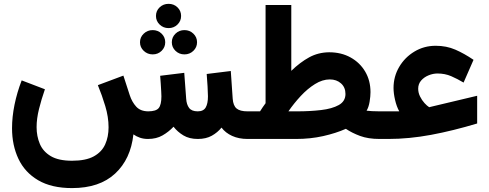

<svg xmlns="http://www.w3.org/2000/svg" viewBox="-20 -710 2498 981"><path d="M776.9 -628.4Q776.9 -654.8 795.7 -672.6Q814.5 -690.4 841.3 -690.4Q868.2 -690.4 886.7 -672.6Q905.3 -654.8 905.3 -628.4Q905.3 -602.5 886.7 -584.5Q868.2 -566.4 841.3 -566.4Q814.5 -566.4 795.7 -584.5Q776.9 -602.5 776.9 -628.4ZM857.9 -494.1Q857.9 -520 876.7 -538.1Q895.5 -556.2 922.4 -556.2Q949.2 -556.2 968 -538.1Q986.8 -520 986.8 -494.1Q986.8 -468.3 968 -450.2Q949.2 -432.1 922.4 -432.1Q895.5 -432.1 876.7 -450.2Q857.9 -468.3 857.9 -494.1ZM695.3 -494.1Q695.3 -520 714.4 -538.1Q733.4 -556.2 760.3 -556.2Q787.1 -556.2 805.7 -538.1Q824.2 -520 824.2 -494.1Q824.2 -468.3 805.7 -450.2Q787.1 -432.1 760.3 -432.1Q733.4 -432.1 714.4 -450.2Q695.3 -468.3 695.3 -494.1ZM348.1 111.3Q418.5 111.3 459.2 88.9Q500 66.4 517.3 27.8Q534.7 -10.7 534.7 -59.6Q534.7 -112.3 517.8 -168.2Q501 -224.1 480 -274.9L610.4 -323.7L643.1 -223.1Q654.3 -189 675.8 -165.3Q697.3 -141.6 736.8 -141.1Q777.3 -141.1 791 -158Q804.7 -174.8 804.7 -217.8Q804.7 -224.6 803.7 -242.9Q802.7 -261.2 801.3 -283.2Q799.8 -305.2 798.3 -322.8L921.4 -337.9L931.2 -206.1Q933.1 -175.8 946.3 -158.4Q959.5 -141.1 990.2 -141.1Q1019.5 -141.1 1031 -160.9Q1042.5 -180.7 1042.5 -217.8Q1042.5 -235.4 1040.5 -268.6Q1038.6 -301.8 1036.1 -332L1159.2 -347.2L1168.9 -206.1Q1171.4 -169.9 1189 -155.5Q1206.5 -141.1 1244.1 -141.1H1258.8V0H1245.1Q1200.2 0 1166 -15.6Q1131.8 -31.2 1111.8 -58.1Q1091.8 -33.2 1062.3 -16.6Q1032.7 0 990.7 0Q947.3 0 917.2 -18.1Q887.2 -36.1 866.7 -62.5Q841.8 -36.1 810.3 -18.1Q778.8 0 735.8 0Q713.9 0 695.3 -6.3Q676.8 -12.7 661.6 -23.4Q647.9 103 568.1 177Q488.3 251 348.1 251Q243.2 251 175 210.9Q106.9 170.9 74.2 101.6Q41.5 32.2 41.5 -54.7Q41.5 -112.8 54.2 -175Q66.9 -237.3 90.8 -299.3L209.5 -253.9Q191.4 -202.1 179.2 -152.8Q167 -103.5 167 -60.5Q167 -13.7 183.6 25.4Q200.2 64.5 239.7 87.9Q279.3 111.3 348.1 111.3Z M1661.6 -442.9Q1723.6 -442.9 1771.2 -416.5Q1818.8 -390.1 1845.9 -344.2Q1873 -298.3 1873 -239.3Q1873 -217.8 1868.4 -189.9Q1863.8 -162.1 1853 -144.5Q1864.3 -143.1 1880.4 -142.1Q1896.5 -141.1 1918.9 -141.1H1933.6V0H1919.4Q1861.3 0 1819.8 -15.4Q1778.3 -30.8 1747.1 -51.8Q1696.3 -29.3 1631.1 -14.6Q1565.9 0 1492.2 0H1239.3V-141.1H1308.6Q1315.4 -152.3 1322.5 -162.4Q1329.6 -172.4 1336.9 -182.6V-684.6H1468.3V-348.1Q1513.2 -391.6 1559.6 -417Q1606 -442.4 1661.6 -442.9ZM1665 -304.2Q1627.4 -304.2 1589.4 -280.5Q1551.3 -256.8 1516.6 -219.5Q1481.9 -182.1 1453.6 -141.1H1498Q1564 -141.1 1620.4 -147.7Q1676.8 -154.3 1710.9 -173.3Q1745.1 -192.4 1745.1 -230Q1745.1 -263.7 1722.4 -283.9Q1699.7 -304.2 1665 -304.2Z M2020 -141.1Q2006.3 -165.5 1998.5 -199.5Q1990.7 -233.4 1990.7 -260.7Q1990.7 -318.8 2019.5 -367.9Q2048.3 -417 2097.4 -446.5Q2146.5 -476.1 2206.1 -476.1Q2261.2 -476.1 2306.6 -456.3Q2352.1 -436.5 2399.4 -404.3L2348.6 -288.1Q2316.9 -307.1 2285.2 -320.8Q2253.4 -334.5 2215.3 -334.5Q2192.9 -334.5 2169.9 -325.2Q2147 -315.9 2131.8 -298.6Q2116.7 -281.2 2116.7 -256.8Q2116.7 -236.3 2126.2 -217Q2135.7 -197.8 2148.9 -183.3Q2162.1 -168.9 2172.4 -162.6Q2174.3 -162.1 2180.2 -164.1L2418 -220.7V-79.1Q2294.9 -42 2182.4 -21Q2069.8 0 1963.4 0H1914.1V-141.1Z"/></svg>

Font: Vazirmatn RD UI ExtraBold
Style: Regular
Weight: 800
Designer: Saber Rastikerdar
Foundry: Saber Rastikerdar
Version: Version 33.003